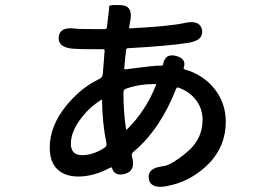

<svg xmlns="http://www.w3.org/2000/svg" viewBox="-20 -681 1040 745"><path d="M623 42Q563 52 557 11Q552 -29 612 -36Q644 -39 707 -92Q766 -142 766 -216Q766 -260 740 -293.5Q714 -327 672 -341Q666 -343 664 -338Q602 -179 498 -92Q489 -85 492 -74Q508 -20 467 -7Q425 5 415 -28Q413 -33 409 -31Q344 4 284 4Q234 4 205 -22Q173 -50 173 -108Q173 -190 234 -267Q291 -339 366 -375Q378 -381 379 -394L386 -485Q386 -490 381 -490H349Q290 -490 263 -492Q203 -497 208 -538Q212 -578 272 -570Q285 -568 349 -568H387Q394 -568 395 -575L397 -593Q400 -624 402 -637Q404 -650 403.5 -656.5Q403 -663 450 -661Q498 -659 485 -597L481 -576Q480 -571 485 -571Q640 -579 697 -592Q756 -605 764 -565Q771 -525 712 -515Q627 -502 477 -494Q470 -494 469 -487L462 -416Q462 -411 467 -412L556 -423Q589 -427 607 -426Q612 -426 613 -433Q622 -475 663 -464Q705 -453 693 -418Q691 -413 696 -412Q769 -391 812.5 -336Q856 -281 856 -209Q856 -116 794 -50Q722 25 623 42ZM386 -108Q395 -114 393 -125Q377 -203 376 -291Q376 -296 372 -293Q324 -263 291 -217Q255 -168 255 -123.5Q255 -79 298.5 -79Q342 -79 386 -108ZM469 -181Q470 -176 474 -180Q546 -252 585 -350Q587 -355 582 -355Q520 -355 469 -337Q459 -334 459 -321Q459 -244 469 -181Z"/></svg>

Font: Resource Han Rounded JP Medium
Style: Regular
Weight: 500
Designer: Cyano Hao (round all glyphs); Ryoko NISHIZUKA 西塚涼子 (kana, bopomofo & ideographs); Paul D. Hunt (Latin, Greek & Cyrillic)
Foundry: Cyano Hao
Version: 0.990